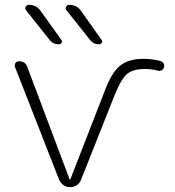

<svg xmlns="http://www.w3.org/2000/svg" viewBox="-20 -773 723 793"><path d="M99 -753Q130 -753 147 -729L233 -609Q238 -603 234.5 -596.5Q231 -590 223 -590Q199 -590 185 -608L88 -730Q82 -737 86 -745Q90 -753 99 -753ZM266 -753Q297 -753 314 -729L399 -609Q404 -603 400.5 -596.5Q397 -590 389 -590Q366 -590 352 -608L255 -730Q249 -737 253 -745Q257 -753 266 -753ZM224 -31 42 -496Q39 -505 44 -512.5Q49 -520 58 -520Q85 -520 93 -496L268 -31H269H270L412 -396Q440 -472 475 -501Q510 -530 573 -530Q609 -530 642 -521Q651 -519 655.5 -511Q660 -503 657.5 -495Q655 -487 648 -483Q641 -479 632 -481Q609 -488 579 -488Q530 -488 505.5 -468Q481 -448 455 -384L315 -31Q310 -17 297.5 -8.5Q285 0 269.5 0Q254 0 242 -8.5Q230 -17 224 -31Z"/></svg>

Font: Rounded Mplus 1c Light
Style: Regular
Weight: 300
Version: Version 1.059.20150529